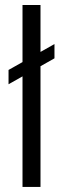

<svg xmlns="http://www.w3.org/2000/svg" viewBox="-20 -740 249 760"><path d="M13.8 -463.1 195.6 -565.6V-509.1L13.8 -406.5ZM69.1 -720.1H140.3V0H69.1Z"/></svg>

Font: Khand Variable Light
Style: Regular
Weight: 300
Designer: Satya Rajpurohit
Foundry: Indian Type Foundry
Version: Version 3.000